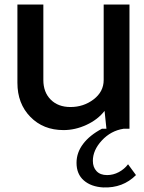

<svg xmlns="http://www.w3.org/2000/svg" viewBox="-20 -570 637 850"><path d="M546.9 157.2 582 205.1Q523.9 263.2 437 259.8Q383.3 256.8 351.1 228.8Q318.8 200.7 318.8 150.9Q318.8 105.5 348.1 66.9Q377.4 28.3 431.2 0H451.2L442.9 -79.1Q413.1 -40.5 363 -17.3Q313 5.9 261.2 5.9Q171.4 5.9 114.3 -52.7Q57.1 -111.3 57.1 -203.1V-549.8H171.9V-215.8Q171.9 -161.6 204.6 -128.9Q237.3 -96.2 292 -96.2Q350.1 -96.2 394.5 -130.1Q439 -164.1 439 -215.8V-549.8H553.2V0H526.9Q470.7 8.8 430.9 51.8Q391.1 94.7 391.1 142.1Q391.1 170.4 407.5 187.7Q423.8 205.1 454.1 205.1Q481.4 205.1 506.1 191.9Q530.8 178.7 546.9 157.2Z"/></svg>

Font: Oakes Grotesk Medium
Style: Regular
Weight: 500
Designer: Samuel Oakes
Foundry: Samuel Oakes
Version: Version 1.000;PS 001.000;hotconv 1.0.88;makeotf.lib2.5.64775